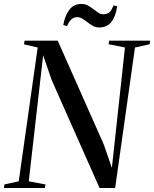

<svg xmlns="http://www.w3.org/2000/svg" viewBox="-40 -948 776 968"><path d="M-20 0 -18 -18 54.5 -34 150 -708.5 81 -724.5 84 -743H251L483.5 -219L524 -101.5L590 -708.5L507.5 -725L510 -743H716.5L714.5 -725L640.5 -708.5L540.5 0H462L220.5 -544.5L177.5 -669L105 -34L189 -18L186.5 0ZM460 -809.5Q443 -809.5 428.5 -817.5Q414 -825.5 401 -835.8Q388 -846 375.5 -853.8Q363 -861.5 349.5 -861.5Q330.5 -861.5 318.5 -849.2Q306.5 -837 298 -816.5L279 -822Q287.5 -870 309.8 -899Q332 -928 370.5 -928Q389 -928 403.5 -920Q418 -912 430.8 -902Q443.5 -892 455.5 -884Q467.5 -876 480.5 -876Q499.5 -876 511.2 -885.8Q523 -895.5 532 -921L551 -916Q542.5 -862.5 520.5 -836Q498.5 -809.5 460 -809.5Z"/></svg>

Font: Merriweather 144pt
Style: Italic
Weight: 400
Italic angle: -7.8°
Version: Version 2.101